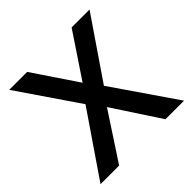

<svg xmlns="http://www.w3.org/2000/svg" viewBox="-148 -676 803 803"><g transform="rotate(-45 253.0 -274.5)"><path d="M6 0H116L253 -209L390 0H500L307 -281L490 -549H384L253 -353L121 -549H15L198 -281Z"/></g></svg>

Font: Involve Medium
Style: Regular
Weight: 500
Designer: Stefan Peev
Foundry: Context Ltd.
Version: Version 1.001